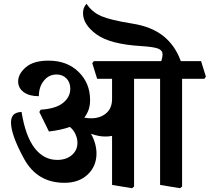

<svg xmlns="http://www.w3.org/2000/svg" viewBox="-20 -975 1117 1023"><path d="M1051.3 -649.4 1077.1 -566.4 1068.8 -555.2H950.2V19L939.5 27.8L833 10.3V-555.2H694.3V19L683.6 27.8L577.1 10.3V-251Q566.4 -249 558.8 -248.3Q551.3 -247.6 542 -247.6Q522.5 -247.6 505.4 -251Q488.3 -254.4 464.8 -262.2Q478.5 -238.3 486.3 -211.2Q494.1 -184.1 494.1 -157.2Q494.1 -89.8 447.5 -45.4Q400.9 -1 323.7 -1Q178.2 -1 108.4 -128.7Q38.6 -256.3 38.6 -322.3Q38.6 -347.2 50.5 -361.8Q62.5 -376.5 94.7 -378.9Q115.7 -249 164.6 -186Q213.4 -123 284.7 -123Q333 -123 362.8 -148.7Q392.6 -174.3 392.6 -213.9Q392.6 -236.8 382.1 -260Q371.6 -283.2 352.1 -298.8Q329.6 -290.5 301.5 -284.4Q273.4 -278.3 240.7 -274.4L189.5 -378.4L196.8 -390.6Q277.3 -395.5 315.9 -426.8Q354.5 -458 354.5 -502Q354.5 -536.6 333.7 -557.4Q313 -578.1 281.2 -578.1Q240.2 -578.1 213.6 -544.9Q187 -511.7 187 -462.4Q136.2 -462.4 106.4 -484.1Q76.7 -505.9 76.7 -541Q76.7 -581.5 117.7 -616.7Q158.7 -651.9 238.3 -651.9Q337.9 -651.9 398.9 -591.8Q460 -531.7 460 -442.4Q460 -415 452.9 -392.8Q445.8 -370.6 429.2 -348.1Q439.5 -346.2 448.7 -345.5Q458 -344.7 465.8 -344.7Q513.7 -344.7 545.4 -371.3Q577.1 -397.9 577.1 -447.8V-555.2H497.6L471.7 -638.2L480 -649.4H838.9Q842.8 -659.7 844.5 -668.9Q846.2 -678.2 846.2 -685.1Q846.2 -706.1 823.5 -715.6Q800.8 -725.1 732.4 -729.5Q566.4 -739.3 494.4 -791.7Q422.4 -844.2 422.4 -904.3Q422.4 -920.4 426.5 -931.6Q430.7 -942.9 440.9 -955.1Q470.2 -910.6 518.8 -889.4Q567.4 -868.2 683.1 -849.6Q787.1 -833.5 850.1 -783.2Q913.1 -732.9 943.4 -649.4Z"/></svg>

Font: Sitara
Style: Bold
Weight: 700
Designer: Neelakash Kshetrimayum
Foundry: Neelakash Kshetrimayum
Version: Version 1.000;PS Version 1.000;PS 1.0;hotconv 1.;hotconv 1.0